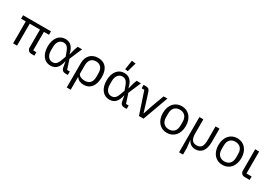

<svg xmlns="http://www.w3.org/2000/svg" viewBox="59 -1979 4830 3377"><g transform="rotate(30 2474.0 -290.0)"><path d="M487 -70V-446H590V-516H24V-446H119V0H199V-446H407V-82C407 -36 437 0 492 0H551V-70Z M1230 0V-70H1176L1113 -260L1222 -516H1134L1107 -443L1078 -332H1074C1046 -464 985 -528 879 -528C755 -528 672 -421 672 -258C672 -95 755 12 879 12C987 12 1045 -55 1072 -184H1076L1093 -83C1103 -23 1131 0 1185 0ZM879 -59C816 -59 758 -114 758 -222V-294C758 -402 816 -457 879 -457C939 -457 973 -433 1006 -343L1037 -258L1006 -173C973 -83 939 -59 879 -59Z M1324 -296V200H1404V-59H1408C1435 -14 1489 12 1556 12C1688 12 1768 -89 1768 -262C1768 -430 1692 -528 1548 -528C1400 -528 1324 -424 1324 -296ZM1536 -60C1467 -60 1404 -89 1404 -137V-295C1404 -398 1455 -456 1543 -456C1631 -456 1682 -398 1682 -295V-221C1682 -118 1634 -60 1536 -60Z M2110 -585 2162 -769 2082 -780 2053 -592ZM2426 0V-70H2372L2309 -260L2418 -516H2330L2303 -443L2274 -332H2270C2242 -464 2181 -528 2075 -528C1951 -528 1868 -421 1868 -258C1868 -95 1951 12 2075 12C2183 12 2241 -55 2268 -184H2272L2289 -83C2299 -23 2327 0 2381 0ZM2075 -59C2012 -59 1954 -114 1954 -222V-294C1954 -402 2012 -457 2075 -457C2135 -457 2169 -433 2202 -343L2233 -258L2202 -173C2169 -83 2135 -59 2075 -59Z M2675 0H2768L2955 -516H2878L2783 -259L2725 -84H2720L2667 -259L2603 -457C2588 -502 2561 -516 2517 -516H2472V-446H2526Z M3245 12C3383 12 3478 -94 3478 -258C3478 -422 3383 -528 3245 -528C3107 -528 3012 -422 3012 -258C3012 -94 3107 12 3245 12ZM3245 -59C3159 -59 3098 -112 3098 -221V-295C3098 -404 3159 -457 3245 -457C3331 -457 3392 -404 3392 -295V-221C3392 -112 3331 -59 3245 -59Z M3822 12C3939 12 4013 -68 4013 -246V-516H3933V-234C3933 -114 3897 -59 3809 -59C3721 -59 3685 -114 3685 -234V-516H3605V200H3685V63L3668 -84H3672C3696 -26 3753 12 3822 12Z M4373 12C4511 12 4606 -94 4606 -258C4606 -422 4511 -528 4373 -528C4235 -528 4140 -422 4140 -258C4140 -94 4235 12 4373 12ZM4373 -59C4287 -59 4226 -112 4226 -221V-295C4226 -404 4287 -457 4373 -457C4459 -457 4520 -404 4520 -295V-221C4520 -112 4459 -59 4373 -59Z M4923 0V-70H4818V-516H4738V-85C4738 -35 4768 0 4823 0Z"/></g></svg>

Font: Braiins Sans
Style: Regular
Weight: 400
Designer: Mike Abbink, Paul van der Laan, Pieter van Rosmalen, Jiri Chlebus, Lubos Buracinsky
Foundry: Bold Monday, Sudetype
Version: Version 1.000;hotconv 1.0.109;makeotfexe 2.5.65596